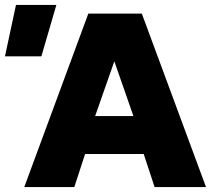

<svg xmlns="http://www.w3.org/2000/svg" viewBox="-97 -755 852 775"><path d="M1 0 259.5 -700H475.5L734.5 0H527L483 -133.5H246.5L203 0ZM287 -286.5H441.5L364.5 -507.5ZM-77 -527.5 -32.5 -735H130.5L70 -527.5Z"/></svg>

Font: Geologica Cursive ExtraBold
Style: Regular
Weight: 800
Designer: Sindre Bremnes, Frode Helland
Foundry: Monokrom Skriftforlag AS
Version: Version 1.010;gftools[0.9.28]